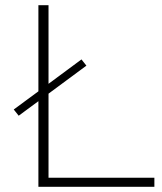

<svg xmlns="http://www.w3.org/2000/svg" viewBox="-20 -720 625 740"><path d="M294 -491 167 -397V-700H128V-368L33 -298L52 -274L128 -330V0H575V-35H167V-359L313 -467Z"/></svg>

Font: Montserrat-Alt1 ExtLt
Style: Regular
Weight: 200
Designer: Differentunic
Foundry: Differentunic
Version: Version 7.222